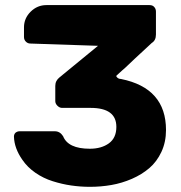

<svg xmlns="http://www.w3.org/2000/svg" viewBox="-20 -720 705 746"><path d="M329.1 5.9Q292.5 5.9 256.8 0.7Q221.2 -4.4 184.8 -15.9Q148.4 -27.3 117.4 -48.8Q86.4 -70.3 66.9 -99.1Q35.6 -143.6 34.2 -189Q34.2 -198.2 40 -204.1Q47.4 -210 56.2 -210H192.9Q212.9 -210 225.1 -190.9Q244.6 -142.1 329.1 -142.1Q374 -142.1 403.1 -163.1Q432.1 -184.1 432.1 -227.1Q432.1 -300.8 332 -300.8H221.2Q211.4 -300.8 203.1 -309.1Q194.8 -317.4 194.8 -327.1V-386.2Q194.8 -406.7 211.9 -419.9L360.8 -542L98.1 -550.8Q87.9 -550.8 80.6 -558.1Q73.2 -565.4 73.2 -576.2V-613.8Q73.2 -648.9 99.1 -674.6Q125 -700.2 160.2 -700.2H561Q573.2 -700.2 579.1 -692.9Q585.9 -686 585.9 -674.8V-585.9Q585.9 -563 569.8 -553.2Q515.1 -502.9 502.9 -491.2Q484.9 -474.6 475.1 -464.8Q466.8 -456.5 455.1 -446.8Q444.8 -438 439 -432.1Q436.5 -430.2 431.2 -424.8Q437 -413.1 450.2 -413.1Q625 -377.9 625 -214.8Q625 -168 607.2 -129.9Q589.4 -91.8 560.3 -66.9Q531.2 -42 492.4 -25.1Q453.6 -8.3 412.8 -1.2Q372.1 5.9 329.1 5.9Z"/></svg>

Font: Cunia
Style: Bold
Weight: 700
Designer: Alejo Bergmann, Denis Ignatov
Foundry: Hubert & Fischer
Version: Version 1.00 February 21, 2019, initial release